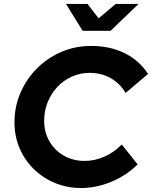

<svg xmlns="http://www.w3.org/2000/svg" viewBox="-20 -940 769 972"><path d="M391.4 11.8Q319.7 11.8 258.4 -13.6Q197.1 -39 151 -84.3Q104.8 -129.5 79.1 -190Q53.3 -250.5 53.3 -320.5Q53.3 -400.5 83.7 -470.6Q114.1 -540.8 167.3 -594Q220.6 -647.2 290.9 -677.4Q361.1 -707.5 441.4 -707.5Q536.8 -707.5 610.9 -670.9Q685 -634.3 729.4 -565.7L616 -469.5Q586.3 -518.9 539.5 -545Q492.7 -571.1 433.6 -571.1Q385.9 -571.1 344 -552.3Q302 -533.6 270.5 -500Q238.9 -466.4 221.2 -422.2Q203.5 -378.1 203.5 -328.1Q203.5 -270.6 230.3 -224.5Q257.1 -178.3 303.4 -151.9Q349.6 -125.4 408.6 -125.4Q459.9 -125.4 508 -146.6Q556.1 -167.8 596.5 -208.3L676.9 -108Q621.4 -52.4 544.8 -20.3Q468.2 11.8 391.4 11.8ZM398.4 -784 314 -920.1H423.1L479.2 -847.2L565.6 -920.1H681.4L539.9 -784Z"/></svg>

Font: Red Hat Display VF
Style: Italic
Weight: 300
Italic angle: -12°
Designer: Pentagram, MCKL
Foundry: Pentagram, MCKL
Version: Version 1.010